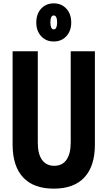

<svg xmlns="http://www.w3.org/2000/svg" viewBox="-20 -1105 640 1143"><path d="M55 -800H205V-255Q205 -188 230.5 -153Q256 -118 303 -118Q351 -118 376 -154Q401 -190 401 -257V-800H545V-245Q545 -116 482.5 -49Q420 18 300 18Q180 18 117.5 -49Q55 -116 55 -245ZM300 -858Q254 -858 225 -889.5Q196 -921 196 -971Q196 -1022 225 -1053.5Q254 -1085 300 -1085Q346 -1085 375 -1053.5Q404 -1022 404 -971Q404 -921 375 -889.5Q346 -858 300 -858ZM300 -930Q310 -930 315 -941Q320 -952 320 -971Q320 -991 315 -1002Q310 -1013 300 -1013Q290 -1013 285 -1002.5Q280 -992 280 -971Q280 -952 285 -941Q290 -930 300 -930Z"/></svg>

Font: Martian Mono Condensed SemiBold
Style: Regular
Weight: 600
Width: 3
Designer: Roman Shamin
Foundry: Evil Martians
Version: Version 1.000